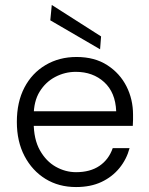

<svg xmlns="http://www.w3.org/2000/svg" viewBox="-20 -743 600 775"><path d="M287 12Q217 12 163.5 -21Q110 -54 79 -113Q48 -172 48 -251Q48 -331 78.5 -389.5Q109 -448 164 -480.5Q219 -513 289 -513Q362 -513 413 -480Q464 -447 490.5 -394.5Q517 -342 517 -280Q517 -270 517 -259.5Q517 -249 516 -235H102V-294H449Q446 -370 400.5 -411.5Q355 -453 286 -453Q242 -453 203 -432.5Q164 -412 140 -373Q116 -334 116 -275V-249Q116 -181 141 -136.5Q166 -92 205 -70Q244 -48 287 -48Q344 -48 381.5 -73.5Q419 -99 435 -145H503Q491 -100 462 -64.5Q433 -29 389.5 -8.5Q346 12 287 12ZM384 -544 183 -661 189 -723 388 -596Z"/></svg>

Font: DM Sans 18pt Light
Style: Regular
Weight: 300
Designer: Colophon Foundry, Jonny Pinhorn
Foundry: Colophon Foundry
Version: Version 4.004;gftools[0.9.30]